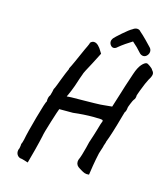

<svg xmlns="http://www.w3.org/2000/svg" viewBox="-135 -968 1014 1164"><g transform="rotate(15 371.5 -386.5)"><path d="M100 78Q88 75 80.5 65Q73 55 73 42Q73 35 74 31Q77 28 79.5 15.5Q82 3 82 -7Q85 -13 87 -19.5Q89 -26 92 -38Q100 -82 129 -186Q158 -290 165 -297V-308Q165 -311 167 -320Q169 -329 176 -339Q180 -351 182.5 -362.5Q185 -374 186 -380Q190 -385 199.5 -410Q209 -435 212 -443Q219 -462 229.5 -487.5Q240 -513 244 -521V-526Q246 -528 254.5 -546.5Q263 -565 269 -578Q276 -594 306 -661Q308 -665 317 -684Q326 -703 326 -708Q336 -719 348 -719Q363 -719 376.5 -705.5Q390 -692 398 -677L408 -661L371 -589Q356 -562 344 -538.5Q332 -515 332 -511Q329 -504 321.5 -482Q314 -460 305 -432Q291 -394 282 -375Q274 -359 274 -356Q274 -360 385 -360Q402 -360 447 -361Q492 -362 504 -364L556 -369L584 -458Q594 -493 628 -594Q642 -636 660 -656.5Q678 -677 692 -677Q696 -677 712.5 -665.5Q729 -654 732 -646Q743 -635 743 -623Q743 -609 727 -584Q715 -563 693 -505Q684 -478 682 -474Q682 -453 672 -443Q668 -439 658 -414.5Q648 -390 648 -386Q648 -378 645 -368.5Q642 -359 638 -355L631 -331Q596 -204 576 -155Q576 -150 571 -137Q566 -124 566 -119Q564 -112 557 -91Q550 -70 550 -66Q543 -35 536 7Q529 49 527 66Q510 68 499 64Q488 60 478 53.5Q468 47 464 45Q440 32 440 9Q440 -4 449 -22Q452 -27 468 -87L477 -124Q485 -146 491 -166.5Q497 -187 502 -202Q518 -260 522 -264V-274Q519 -279 463 -279Q402 -279 336 -271H276H250Q245 -260 221 -183.5Q197 -107 194 -86Q187 -53 172 5.5Q157 64 149 91Q143 89 125 83.5Q107 78 100 78ZM472 -715Q461 -715 453 -725Q445 -735 445 -747Q445 -758 453 -769Q461 -779 498 -811.5Q535 -844 554 -854Q567 -864 580 -864Q595 -864 604 -852Q620 -839 646 -812.5Q672 -786 683 -774Q692 -764 692 -751Q692 -737 682 -725.5Q672 -714 659 -714Q643 -714 630 -730Q610 -754 576 -783Q559 -773 534.5 -756Q510 -739 496 -727Q484 -715 472 -715Z"/></g></svg>

Font: Caveat
Style: Bold
Weight: 700
Designer: Pablo Impallari
Foundry: Pablo Impallari
Version: Version 1.500; ttfautohint (v1.6)